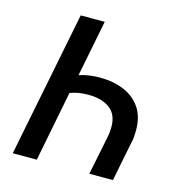

<svg xmlns="http://www.w3.org/2000/svg" viewBox="-99 -744 788 833"><g transform="rotate(15 295.0 -327.0)"><path d="M32 0 162 -654H270L220 -401Q260 -415 314 -415Q374 -415 421.5 -395Q469 -375 496 -335Q523 -295 523 -235Q523 -221 522 -205.5Q521 -190 516 -172L482 0H376L412 -178Q414 -187 415 -199Q416 -211 416 -221Q416 -277 380 -303.5Q344 -330 284 -330Q236 -330 202 -316L140 0Z"/></g></svg>

Font: Source Sans 3 Semibold
Style: Italic
Weight: 600
Italic angle: -11°
Designer: Paul D. Hunt
Foundry: Adobe
Version: Version 3.052;hotconv 1.1.0;makeotfexe 2.6.0